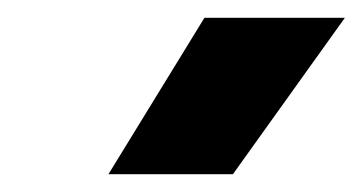

<svg xmlns="http://www.w3.org/2000/svg" viewBox="-20 -764 408 216"><path d="M210 -744H368L242 -568H102Z"/></svg>

Font: Prompt Semibold
Style: Italic
Weight: 600
Italic angle: -12°
Designer: Katatrad Team
Foundry: CadsonDemak
Version: Version 1.000